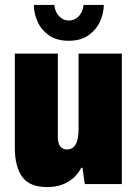

<svg xmlns="http://www.w3.org/2000/svg" viewBox="-20 -745 556 777"><path d="M171 12Q99 12 69.5 -30Q40 -72 40 -147V-528H214V-189Q214 -178 216.5 -168.5Q219 -159 223.5 -153Q228 -147 235 -143.5Q242 -140 250 -140Q269 -140 279.5 -151.5Q290 -163 294 -182Q298 -201 298 -223V-528H473V0H323L314 -66H309Q295 -40 275 -23Q255 -6 229 3Q203 12 171 12ZM258 -580Q209 -580 177.5 -602.5Q146 -625 131.5 -658.5Q117 -692 117 -725H200Q201 -708 209 -693.5Q217 -679 230 -670.5Q243 -662 258 -662Q276 -662 289 -671Q302 -680 309.5 -695Q317 -710 318 -725H400Q400 -692 385 -658.5Q370 -625 338.5 -602.5Q307 -580 258 -580Z"/></svg>

Font: Archivo Condensed Black
Style: Regular
Weight: 900
Width: 3
Designer: Hector Gatti
Foundry: Omnibus-Type
Version: Version 2.001